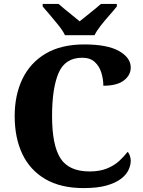

<svg xmlns="http://www.w3.org/2000/svg" viewBox="-20 -951 730 981"><path d="M407 10Q290 10 211.5 -36Q133 -82 94 -164.5Q55 -247 55 -358Q55 -466 95 -548.5Q135 -631 214 -677.5Q293 -724 410 -724Q529 -724 588.5 -690Q648 -656 648 -606Q648 -567 613 -540Q578 -513 508 -513Q508 -546 498 -579Q488 -612 464.5 -634Q441 -656 400 -656Q313 -656 279.5 -578.5Q246 -501 246 -358Q246 -209 289 -142Q332 -75 438 -75Q490 -75 527.5 -90.5Q565 -106 590 -129.5Q615 -153 632 -175Q639 -169 643.5 -155.5Q648 -142 648 -130Q648 -108 637 -83.5Q626 -59 599 -38Q572 -17 525.5 -3.5Q479 10 407 10ZM312 -771Q301 -794 280 -820.5Q259 -847 236.5 -873Q214 -899 198 -918V-931H279Q291 -920 311 -904Q331 -888 351.5 -871Q372 -854 387 -842Q402 -854 423 -871Q444 -888 464 -904Q484 -920 496 -931H577V-918Q562 -899 539 -873Q516 -847 495 -820.5Q474 -794 463 -771Z"/></svg>

Font: Noto Serif Georgian ExtraBold
Style: Regular
Weight: 800
Designer: Monotype Design Team, Akaki Razmadze
Foundry: Google LLC
Version: Version 2.003; ttfautohint (v1.8.4.7-5d5b)